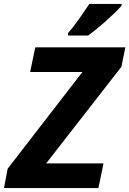

<svg xmlns="http://www.w3.org/2000/svg" viewBox="-50 -954 656 974"><path d="M-29.8 0 -11.2 -98.1 368.2 -588.9H103L128.9 -713.9H585.9L565.9 -615.2L184.1 -125H475.1L449.2 0ZM294.9 -773.9V-786.1Q319.8 -813.5 349.9 -856.2Q379.9 -898.9 403.3 -934.1H566.9V-925.8Q556.2 -912.6 535.6 -892.3Q515.1 -872.1 490.2 -849.9Q465.3 -827.6 440.7 -807.6Q416 -787.6 397 -773.9Z"/></svg>

Font: Open Sans
Style: Bold Italic
Weight: 700
Italic angle: -12°
Designer: Monotype Design Team
Foundry: Monotype Imaging Inc.
Version: Version 3.003; ttfautohint (v1.8.4)